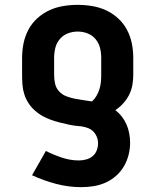

<svg xmlns="http://www.w3.org/2000/svg" viewBox="-20 -558 640 791"><path d="M314 213Q262 213 211 199.5Q160 186 112 164L169 64Q201 80 235.5 91.5Q270 103 305 103Q320 103 335 99Q350 95 361.5 85.5Q373 76 378.5 61.5Q384 47 384 32Q384 12 373 -5.5Q362 -23 343.5 -30Q325 -37 305 -38.5Q285 -40 266 -44Q247 -48 227.5 -53Q208 -58 189.5 -64.5Q171 -71 153.5 -81Q136 -91 121.5 -104.5Q107 -118 96.5 -134.5Q86 -151 80 -170Q74 -189 72.5 -209Q71 -229 71 -249V-320Q71 -350 77 -379.5Q83 -409 97 -435.5Q111 -462 133.5 -482.5Q156 -503 183 -515.5Q210 -528 240 -533Q270 -538 300 -538Q330 -538 360 -533Q390 -528 417 -515.5Q444 -503 466.5 -482.5Q489 -462 503 -435.5Q517 -409 523 -379.5Q529 -350 529 -320V-249Q529 -227 525 -206Q521 -185 511.5 -166.5Q502 -148 487.5 -132Q473 -116 455 -104Q470 -93 482 -77.5Q494 -62 501.5 -44.5Q509 -27 512.5 -8Q516 11 516 30Q516 56 509.5 81Q503 106 490 128Q477 150 457.5 167Q438 184 414.5 194.5Q391 205 365.5 209Q340 213 314 213ZM359 -140Q370 -150 377.5 -163Q385 -176 389.5 -190Q394 -204 395.5 -219Q397 -234 397 -249V-320Q397 -341 392 -361Q387 -381 373.5 -397Q360 -413 340.5 -420.5Q321 -428 300 -428Q279 -428 259.5 -420.5Q240 -413 226.5 -397Q213 -381 208 -361Q203 -341 203 -320V-249Q203 -231 207 -213Q211 -195 223.5 -181.5Q236 -168 253 -161.5Q270 -155 287.5 -151.5Q305 -148 323 -145.5Q341 -143 359 -140Z"/></svg>

Font: Iosevka Curly XBdEx
Style: Regular
Weight: 800
Width: 7
Monospace: yes
Designer: Belleve Invis
Foundry: Belleve Invis
Version: Version 11.1.0; ttfautohint (v1.8.3)